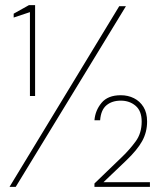

<svg xmlns="http://www.w3.org/2000/svg" viewBox="-20 -724 644 744"><path d="M96 -352V-677L33 -656V-671L92 -704H116V-352ZM17 0 442 -700H468L41 0ZM346 0V-13L454 -117Q483 -145 506 -176.5Q529 -208 529 -253Q529 -294 505.5 -314Q482 -334 448 -334Q414 -334 392.5 -316Q371 -298 368 -258H346Q349 -296 373.5 -325.5Q398 -355 448 -355Q476 -355 499 -343.5Q522 -332 536 -309.5Q550 -287 550 -253Q550 -212 531 -177.5Q512 -143 469 -102L381 -18H561V0Z"/></svg>

Font: DM Sans 11pt Thin
Style: Regular
Weight: 250
Version: Version 4.004;gftools[0.9.30]